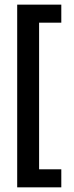

<svg xmlns="http://www.w3.org/2000/svg" viewBox="-20 -722 318 824"><path d="M243.1 4.6H147.8V-624.7H243.1V-702.1H53.8V82H243.1Z"/></svg>

Font: Saysettha
Style: Regular
Weight: 400
Designer: John M. Durdin
Foundry: Lao Script for Windows
Version: Version 2.201